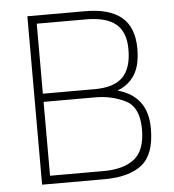

<svg xmlns="http://www.w3.org/2000/svg" viewBox="-51 -747 722 795"><g transform="rotate(-5 310.0 -350.0)"><path d="M92 -700H332Q433 -700 483.5 -657.5Q534 -615 534 -527Q534 -457 508.5 -417.5Q483 -378 437 -361Q561 -327 561 -193Q561 -85 507.5 -42.5Q454 0 351 0H92ZM343 -375Q424 -375 460.5 -412Q497 -449 497 -527Q497 -599 457 -632.5Q417 -666 332 -666H128V-375ZM351 -34Q434 -34 479 -69.5Q524 -105 524 -193Q524 -285 467.5 -313Q411 -341 343 -341H128V-34Z"/></g></svg>

Font: Cairo ExtraLight
Style: Regular
Weight: 275
Designer: Mohamed Gaber, Accademia di Belle Arti di Urbino and others
Foundry: Kief Type Foundry, Accademia di Belle Arti di Urbino and others
Version: Version 3.011